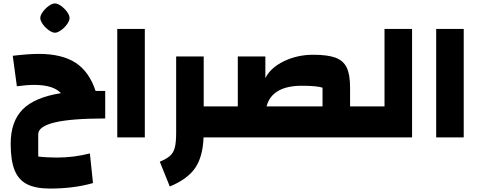

<svg xmlns="http://www.w3.org/2000/svg" viewBox="-20 -798 2783 1115"><path d="M202 -18V111Q225 114 254.5 115.5Q284 117 310 117Q409 117 502 93L520 265Q410 297 270 297Q186 297 136.5 271.5Q87 246 64.5 189.5Q42 133 42 37Q42 -92 111.5 -162.5Q181 -233 334 -257Q289 -305 179 -305Q135 -305 78 -297L54 -474Q145 -485 205 -485Q340 -485 419 -433.5Q498 -382 535 -270H591V-110Q394 -110 298 -87Q202 -64 202 -18ZM214 -693Q214 -709 228.5 -729Q243 -749 263 -763.5Q283 -778 299 -778Q315 -778 335 -763.5Q355 -749 369.5 -729Q384 -709 384 -693Q384 -678 369.5 -657.5Q355 -637 334.5 -622.5Q314 -608 299 -608Q284 -608 263.5 -622.5Q243 -637 228.5 -657.5Q214 -678 214 -693Z M661 -630H821V0H661Z M1251 0H1162Q1158 113 1113 178Q1068 243 966 285L908 141Q949 124 968.5 106Q988 88 995.5 58Q1003 28 1003 -28V-470H1163V-180H1251Z M2103 -180V0H1211V-180H1361V-470H1521V-344Q1550 -404 1628 -442Q1706 -480 1799 -480Q1883 -480 1928.5 -463Q1974 -446 1993.5 -405.5Q2013 -365 2013 -290V-180ZM1528 -180H1853V-289Q1818 -300 1732 -300Q1646 -300 1594.5 -269.5Q1543 -239 1528 -180Z M2063 0V-180H2213V-630H2373V0Z M2513 -630H2673V0H2513Z"/></svg>

Font: Changa ExtraBold
Style: Regular
Weight: 800
Designer: Eduardo Rodriguez Tunni
Foundry: Eduardo Rodriguez Tunni
Version: Version 2.002; ttfautohint (v1.5) -l 8 -r 50 -G 220 -x 14 -H